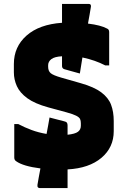

<svg xmlns="http://www.w3.org/2000/svg" viewBox="-20 -835 640 969"><path d="M230 -242Q250 -236 272 -231Q294 -226 310 -221Q321 -218 321 -202V-155Q359 -159 373.5 -170Q388 -181 388 -200V-213Q388 -226 384 -234.5Q380 -243 364.5 -251Q349 -259 316 -268L224 -293Q155 -312 117.5 -339.5Q80 -367 65 -400.5Q50 -434 50 -470V-512Q50 -599 114 -655.5Q178 -712 293 -720V-815H429Q440 -815 439 -802Q436 -782 432 -760Q428 -738 424 -716Q489 -708 520 -691Q531 -687 531 -673V-505H511Q486 -518 457.5 -528Q429 -538 396 -545Q392 -522 389 -501.5Q386 -481 383 -464Q363 -470 339.5 -476Q316 -482 304 -486Q293 -490 293 -502V-551Q255 -549 239 -536.5Q223 -524 223 -506V-498Q223 -477 235.5 -466Q248 -455 290 -443L388 -415Q455 -396 491 -369Q527 -342 540.5 -306.5Q554 -271 554 -224V-173Q554 -91 492 -38.5Q430 14 321 20V114H179Q175 114 171.5 110.5Q168 107 169 98Q172 82 175.5 60.5Q179 39 184 15Q97 4 62 -21Q52 -27 52 -40V-209H72Q104 -192 139 -179Q174 -166 215 -159Q219 -181 223 -202Q227 -223 230 -242Z"/></svg>

Font: Recursive Mn Lnr St Blk
Style: Regular
Weight: 900
Monospace: yes
Version: Version 1.079;hotconv 1.0.112;makeotfexe 2.5.65598; ttfautoh